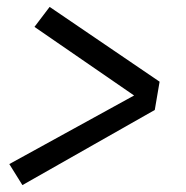

<svg xmlns="http://www.w3.org/2000/svg" viewBox="-20 -618 540 557"><path d="M45 -81 7 -142 369 -341 80 -540 124 -598 443 -381 429 -299Z"/></svg>

Font: Iosevka Web
Style: Italic
Weight: 400
Italic angle: -9°
Monospace: yes
Designer: Belleve Invis
Foundry: Belleve Invis
Version: Version 28.0.3; ttfautohint (v1.8.3)